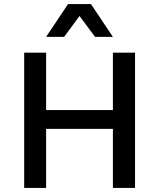

<svg xmlns="http://www.w3.org/2000/svg" viewBox="-20 -917 776 937"><path d="M368 -839 293 -737H205L312 -897H424L531 -737H444ZM531 -660H639V0H531V-288H205V0H98V-660H205V-380H531Z"/></svg>

Font: Elaine Sans Medium
Style: Regular
Weight: 500
Designer: Wei Huang
Foundry: Wei Huang
Version: Version 2.001;December 24, 2019;FontCreator 12.0.0.2547 64-b